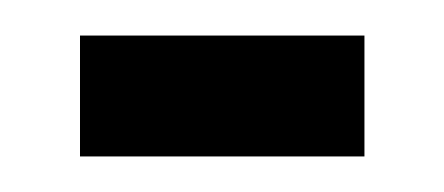

<svg xmlns="http://www.w3.org/2000/svg" viewBox="-20 -378 250 108"><path d="M25 -290V-358H185V-290Z"/></svg>

Font: Commune Nuit Debout
Style: Regular
Weight: 400
Designer: Sébastien Marchal
Foundry: Sébastien Marchal
Version: Version 1.003;PS 1.3;hotconv 1.0.88;makeotf.lib2.5.647800